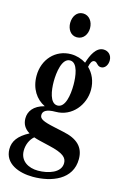

<svg xmlns="http://www.w3.org/2000/svg" viewBox="-154 -864 765 1189"><g transform="rotate(15 229.0 -269.0)"><path d="M224 -644.5C266.5 -644.5 289 -681.5 289 -720C289 -761.5 264 -797.5 224 -797.5C184.5 -797.5 161.5 -761.5 161.5 -720C161.5 -681.5 183.5 -644.5 224 -644.5ZM217.5 -165C323 -165 393.5 -258 393.5 -352.5C393.5 -407.5 372.5 -454 339 -486C343.5 -510 352 -530 368 -530C388 -530 390.5 -504 416.5 -504C442.5 -504 458.5 -530.5 458.5 -558.5C458.5 -593 434.5 -614.5 404.5 -614.5C357 -614.5 330 -557 314.5 -506C286 -524 253 -534.5 217.5 -534.5C118.5 -534.5 45 -456 45 -350C45 -268 85.5 -208.5 143 -181C73.5 -163.5 46.5 -121.5 46.5 -78C46.5 -43 61 -15 95.5 6C26.5 42.5 0 82 0 131.5C0 225.5 95 260.5 184.5 260.5C304.5 260.5 432 212 432 81C432 5.5 388 -39 293.5 -58L236 -70.5C158 -87 136.5 -99 136.5 -123C136.5 -148.5 158 -165 217.5 -165ZM217.5 -205.5C168 -205.5 157 -288.5 157 -343C157 -401 169.5 -495.5 221.5 -495.5C271.5 -495.5 281 -409 281 -354.5C281 -289 267.5 -205.5 217.5 -205.5ZM88.5 118C88.5 81 103.5 44.5 130 22C141 26 153.5 29.5 167.5 33L233 48.5C327 70 350 94 350 129C350 190 272 215.5 205 215.5C144.5 215.5 88.5 185 88.5 118Z"/></g></svg>

Font: Libre Caslon Condensed SemiBold
Style: Regular
Weight: 600
Designer: Pablo Impallari, Rodrigo Fuenzalida, Katja Schimmel, Ertekin Erdin
Foundry: Pablo Impallari, Rodrigo Fuenzalida
Version: Version 2.000;gftools[0.9.33]